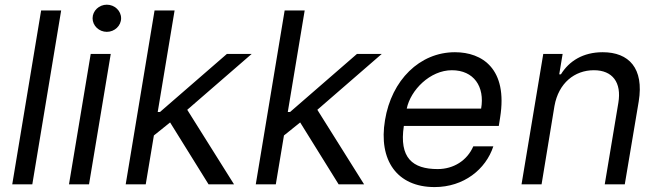

<svg xmlns="http://www.w3.org/2000/svg" viewBox="-20 -771 2755 803"><path d="M235.8 -727.3H152L31.2 0H115.1Z M268.5 0H352.3L443.2 -545.5H359.4ZM367.2 -694.6C367.2 -663.4 394.2 -637.8 426.8 -637.8C459.5 -637.8 486.5 -663.4 486.5 -694.6C486.5 -725.9 459.5 -751.4 426.8 -751.4C394.2 -751.4 367.2 -725.9 367.2 -694.6Z M505.7 0H589.5L623.6 -204.5L691.4 -258.9L852.3 0H958.8L763.1 -311.8L1032.7 -545.5H929L649.1 -302.6H639.6L710.2 -727.3H626.4Z M1049.7 0H1133.5L1167.6 -204.5L1235.4 -258.9L1396.3 0H1502.8L1307.2 -311.8L1576.7 -545.5H1473L1193.2 -302.6H1183.6L1254.3 -727.3H1170.5Z M1797.6 11.4C1919.4 11.4 2011.7 -62.5 2043.3 -159.1H1959.5C1933.6 -99.4 1876.8 -63.9 1810.4 -63.9C1705.3 -63.9 1648.8 -110.8 1669 -244.3H2066.1L2071.7 -279.8C2104.4 -483.3 1996.8 -552.6 1882.8 -552.6C1735.4 -552.6 1617.5 -436.1 1590.2 -268.5C1562.1 -100.9 1640.3 11.4 1797.6 11.4ZM1681.1 -316.8C1697.1 -394.2 1778.4 -477.3 1870 -477.3C1961.3 -477.3 2008.2 -409.1 1992.2 -316.8Z M2299 -328.1C2316.1 -423.3 2382.8 -477.3 2463.8 -477.3C2541.9 -477.3 2580.3 -426.1 2566.1 -340.9L2509.2 0H2593L2651.3 -346.6C2674 -485.8 2610.1 -552.6 2500.7 -552.6C2418.3 -552.6 2360.1 -515.6 2326 -460.2H2318.9L2333.1 -545.5H2252.1L2161.2 0H2245Z"/></svg>

Font: Margiela Sans
Style: Italic
Weight: 400
Italic angle: -9.39999°
Designer: Stefan Endress, Andreas Faust
Version: Version 1.100;FEAKit 1.0